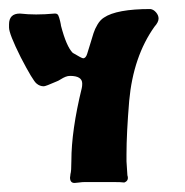

<svg xmlns="http://www.w3.org/2000/svg" viewBox="-20 -404 410 425"><path d="M162 -219Q162 -236 135 -236Q130 -236 125 -234Q120 -232 114.5 -228.5Q109 -225 106 -224Q81 -213 77 -213Q68 -213 61 -219Q53 -225 26 -277Q0 -329 0 -343V-350Q0 -374 24 -374Q42 -372 60 -372Q79 -372 101 -374H102Q107 -374 109 -370Q111 -366 113 -357.5Q115 -349 115 -347Q127 -301 141 -287Q161 -275 164 -275Q170 -275 173 -285Q175 -291 179.5 -306Q184 -321 187 -330.5Q190 -340 196 -350Q202 -360 210 -365Q238 -384 313 -384Q320 -383 325.5 -376.5Q331 -370 331 -363Q331 -355 322 -345Q275 -279 266 -181Q260 -109 260 -62V-47Q262 -17 262 -16Q266 -4 255 0Q248 -1 233 -1H167Q162 -1 155 0Q148 1 145 1Q135 1 135 -11Q135 -12 135.5 -14.5Q136 -17 136 -19Q138 -25 138 -48Q138 -115 161 -209Q162 -213 162 -219Z"/></svg>

Font: Fedorovsk Unicode
Style: Medium
Weight: 500
Designer: Aleksandr Andreev and Nikita Simmons
Version: Version 3.2